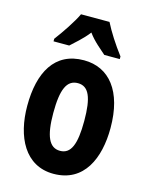

<svg xmlns="http://www.w3.org/2000/svg" viewBox="-117 -840 716 924"><g transform="rotate(15 241.5 -378.0)"><path d="M312 -766H170C153 -728 106 -658 76 -619V-606H154C173 -624 212 -656 241 -694C268 -656 306 -627 329 -606H406V-619C368 -669 334 -722 312 -766ZM449 -274C449 -457 368 -556 242 -556C96 -556 34 -440 34 -274C34 -120 98 10 240 10C392 10 449 -123 449 -274ZM164 -273C164 -391 187 -442 242 -442C296 -442 318 -391 318 -274C318 -157 296 -105 242 -105C188 -105 164 -158 164 -273Z"/></g></svg>

Font: Noto Sans Malayalam ExtraCondensed
Style: Bold
Weight: 700
Width: 2
Designer: Jelle Bosma - Monotype Design Team
Foundry: Monotype Imaging Inc.
Version: Version 2.104